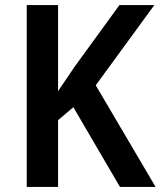

<svg xmlns="http://www.w3.org/2000/svg" viewBox="-20 -734 631 754"><path d="M591 0H451L268 -313L208 -262V0H85V-714H208V-376Q222 -397 238.5 -421Q255 -445 273 -472L449 -714H586L356 -399Z"/></svg>

Font: Noto Sans Tamil SemiCondensed SemiBold
Style: Regular
Weight: 600
Width: 4
Designer: Jelle Bosma - Monotype Design Team
Foundry: Monotype Imaging Inc.
Version: Version 2.004; ttfautohint (v1.8.4.7-5d5b)